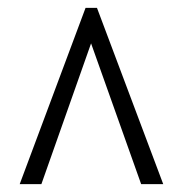

<svg xmlns="http://www.w3.org/2000/svg" viewBox="-20 -734 465 487"><path d="M30 -267H85L211 -624L338 -267H394L226 -714H197Z"/></svg>

Font: Noto Serif Georgian ExtraCondensed
Style: Regular
Weight: 400
Width: 2
Designer: Monotype Design Team, Akaki Razmadze
Foundry: Google LLC
Version: Version 2.003